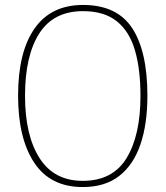

<svg xmlns="http://www.w3.org/2000/svg" viewBox="-20 -745 669 775"><path d="M314 10Q183 10 118 -88.5Q53 -187 53 -359Q53 -535 119.5 -630Q186 -725 315 -725Q452 -725 513.5 -631.5Q575 -538 575 -358Q575 -245 547 -162.5Q519 -80 461.5 -35Q404 10 314 10ZM314 -15Q435 -15 491 -107Q547 -199 547 -358Q547 -466 524.5 -542.5Q502 -619 451 -659.5Q400 -700 315 -700Q196 -700 138.5 -610Q81 -520 81 -358Q81 -199 139.5 -107Q198 -15 314 -15Z"/></svg>

Font: Noto Serif Hebrew SemiCondensed Thin
Style: Regular
Weight: 100
Width: 4
Designer: Monotype Design Team
Foundry: Monotype Imaging Inc.
Version: Version 2.004; ttfautohint (v1.8.4.7-5d5b)